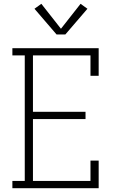

<svg xmlns="http://www.w3.org/2000/svg" viewBox="-20 -988 640 1008"><path d="M45 0V-38H110V-697H45V-735H498V-590H455V-697H153V-401H429V-363H153V-38H455V-145H498V0ZM277 -807 161 -942 197 -968 300 -837 403 -968 439 -942 323 -807Z"/></svg>

Font: Iosevka Slab XLtEx
Style: Regular
Weight: 200
Width: 7
Monospace: yes
Designer: Belleve Invis
Foundry: Belleve Invis
Version: Version 11.1.0; ttfautohint (v1.8.3)